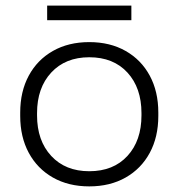

<svg xmlns="http://www.w3.org/2000/svg" viewBox="-20 -650 636 684"><path d="M52 -237V-249Q52 -324 82.5 -380.5Q113 -437 168.5 -468.5Q224 -500 298 -500Q372 -500 427.5 -468.5Q483 -437 513.5 -380.5Q544 -324 544 -249V-237Q544 -162 513.5 -105.5Q483 -49 427.5 -17.5Q372 14 298 14Q224 14 168.5 -17.5Q113 -49 82.5 -105.5Q52 -162 52 -237ZM484 -239V-247Q484 -337 434 -391.5Q384 -446 298 -446Q213 -446 162.5 -391.5Q112 -337 112 -247V-239Q112 -149 162.5 -94.5Q213 -40 298 -40Q384 -40 434 -94.5Q484 -149 484 -239ZM148 -578V-630H448V-578Z"/></svg>

Font: Space Grotesk Frontify Light
Style: Regular
Weight: 300
Designer: Florian Karsten
Version: Version 2.000